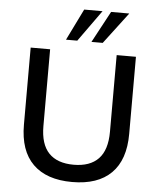

<svg xmlns="http://www.w3.org/2000/svg" viewBox="-62 -990 870 1052"><g transform="rotate(5 373.5 -464.5)"><path d="M374 9Q233 9 158.5 -64.5Q84 -138 84 -281V-705H191V-283Q191 -183 237.5 -134.5Q284 -86 374 -86Q464 -86 510.5 -134.5Q557 -183 557 -283V-705H663V-281Q663 -138 589 -64.5Q515 9 374 9ZM273 -765 358 -938H459L335 -765ZM413 -765 506 -938H606L475 -765Z"/></g></svg>

Font: NunitoSans_10ptSemiBold
Style: Regular
Weight: 600
Designer: Vernon Adams
Foundry: Vernon Adams
Version: Version 3.101;gftools[0.9.27]